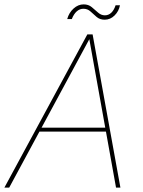

<svg xmlns="http://www.w3.org/2000/svg" viewBox="-30 -857 651 877"><path d="M-10 0 369 -700H393L520 0H500L378 -678L12 0ZM134 -256 147 -274H463L468 -256ZM277 -770Q285 -799 306 -818Q327 -837 352 -837Q374 -837 389 -824.5Q404 -812 418 -799.5Q432 -787 449 -787Q466 -787 478.5 -799Q491 -811 498 -833H518Q513 -806 493.5 -786.5Q474 -767 448 -767Q426 -767 411.5 -779.5Q397 -792 383.5 -804.5Q370 -817 351 -817Q334 -817 320.5 -805Q307 -793 298 -770Z"/></svg>

Font: DM Sans 9pt Thin
Style: Italic
Weight: 250
Italic angle: -10°
Version: Version 4.004;gftools[0.9.30]